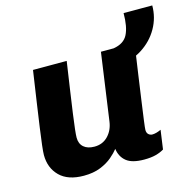

<svg xmlns="http://www.w3.org/2000/svg" viewBox="-99 -755 883 867"><g transform="rotate(-15 343.0 -321.5)"><path d="M189.5 10Q115.5 10 77 -28.2Q38.5 -66.5 38.5 -127Q38.5 -140.5 42.2 -172.5Q46 -204.5 52.8 -253.2Q59.5 -302 69.2 -367Q79 -432 90.5 -511H248Q237 -436 228.2 -376.8Q219.5 -317.5 213.5 -274.2Q207.5 -231 204.5 -203.8Q201.5 -176.5 201.5 -164.5Q201.5 -136 219.5 -120.2Q237.5 -104.5 269.5 -104.5Q308 -104.5 333 -130.5Q358 -156.5 363.5 -195.5L408 -511H565Q555 -441.5 545.2 -374.5Q535.5 -307.5 527.8 -252Q520 -196.5 515.2 -161Q510.5 -125.5 510.5 -118Q510.5 -104 518.2 -97Q526 -90 536 -90Q553.5 -90 577 -101L564.5 -12Q548.5 -2 526 4Q503.5 10 471.5 10Q415 10 388.5 -11.5Q362 -33 357 -70.5Q345 -55 323 -36Q301 -17 267.8 -3.5Q234.5 10 189.5 10ZM467.5 -429.5V-511Q516.5 -519 534.2 -554Q552 -589 552 -653H686Q686 -596 658.2 -547.2Q630.5 -498.5 581.5 -467Q532.5 -435.5 467.5 -429.5Z"/></g></svg>

Font: Chivo Mono Medium
Style: Italic
Weight: 500
Italic angle: -8.05°
Monospace: yes
Designer: Hector Gatti
Foundry: Omnibus-Type
Version: Version 1.008